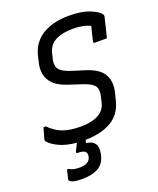

<svg xmlns="http://www.w3.org/2000/svg" viewBox="-170 -820 952 1154"><g transform="rotate(-20 306.5 -243.0)"><path d="M310 125Q300 183 260.5 207.5Q221 232 155 232Q103 232 86 222.5Q69 213 72 204Q77 186 80 173Q83 160 86 147H98Q110 155 124.5 158.5Q139 162 162 162Q191 162 210.5 152Q230 142 235 117Q239 97 227 86Q215 75 182 75Q168 75 174 62Q180 51 185.5 39.5Q191 28 197 16Q130 10 85.5 -11.5Q41 -33 22 -57Q18 -62 20 -69Q27 -93 31.5 -110Q36 -127 40 -140H55Q92 -102 137.5 -84.5Q183 -67 254 -67Q321 -67 364.5 -89.5Q408 -112 419 -159L427 -193Q438 -237 423 -260Q408 -283 354 -301L266 -330Q208 -349 179 -378Q150 -407 143.5 -442Q137 -477 146 -513L156 -556Q177 -638 244.5 -678Q312 -718 412 -718Q490 -718 539.5 -699Q589 -680 608 -657Q614 -649 613 -642Q606 -611 597.5 -577.5Q589 -544 581 -512H504Q493 -512 496 -523Q501 -545 506.5 -567Q512 -589 518 -614Q478 -636 407 -636Q339 -636 296.5 -613.5Q254 -591 242 -544L234 -512Q223 -472 237.5 -446.5Q252 -421 314 -401L403 -373Q483 -346 507 -298.5Q531 -251 515 -188L503 -140Q483 -61 420.5 -23Q358 15 253 18Q252 22 250 26L248 37Q325 45 310 125Z"/></g></svg>

Font: Recursive Sn Lnr St
Style: Italic
Weight: 400
Italic angle: -15°
Version: Version 1.079;hotconv 1.0.112;makeotfexe 2.5.65598; ttfautoh